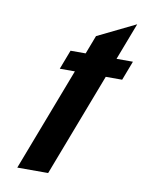

<svg xmlns="http://www.w3.org/2000/svg" viewBox="-74 -678 599 735"><g transform="rotate(10 226.0 -310.0)"><path d="M43.2 0H163.2L316.4 -401H380.2L408.8 -476H345.1L400.1 -620L252.6 -548L225.1 -476H166.3L137.7 -401H196.4Z"/></g></svg>

Font: Din Kursivschrift
Style: Breit
Weight: 400
Version: Version 1.089